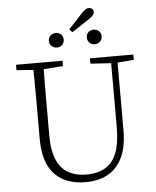

<svg xmlns="http://www.w3.org/2000/svg" viewBox="-62 -1007 870 1074"><g transform="rotate(-5 372.5 -470.5)"><path d="M375 14Q304 14 251 -13.5Q198 -41 169 -99Q140 -157 140 -251V-361Q140 -413 140 -465Q140 -517 139.5 -569.5Q139 -622 138 -674H197Q196 -622 195.5 -570.5Q195 -519 195 -466.5Q195 -414 195 -361V-265Q195 -178 218 -126Q241 -74 283 -51Q325 -28 381 -28Q447 -28 490 -53.5Q533 -79 554 -134Q575 -189 575 -279V-674H611V-258Q611 -166 583 -106Q555 -46 502.5 -16Q450 14 375 14ZM44 -644V-674H305V-644L182 -635H161ZM459 -644V-674H703V-644L599 -636H582ZM281 -750Q264 -750 251.5 -761.5Q239 -773 239 -791Q239 -810 251.5 -821Q264 -832 281 -832Q298 -832 310 -821Q322 -810 322 -791Q322 -773 310 -761.5Q298 -750 281 -750ZM374 -828 358 -845 434 -927Q448 -942 457.5 -948.5Q467 -955 477 -955Q488 -955 495.5 -948.5Q503 -942 503 -931Q503 -924 499 -917Q495 -910 486.5 -903Q478 -896 464 -887ZM493 -750Q476 -750 464 -761.5Q452 -773 452 -791Q452 -810 464 -821Q476 -832 493 -832Q510 -832 522.5 -821Q535 -810 535 -791Q535 -773 522.5 -761.5Q510 -750 493 -750Z"/></g></svg>

Font: Source Serif 4 18pt Light
Style: Regular
Weight: 300
Designer: Frank Grießhammer
Foundry: Adobe Systems Incorporated
Version: Version 4.004;hotconv 1.0.116;makeotfexe 2.5.65601